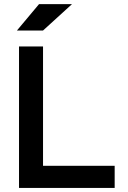

<svg xmlns="http://www.w3.org/2000/svg" viewBox="-20 -921 626 941"><path d="M73.2 0H542V-108.4H190.9V-693.4H73.2ZM63 -771.5H190.9L333 -900.9H171.4Z"/></svg>

Font: Cascadia Mono SemiBold
Style: Regular
Weight: 600
Monospace: yes
Designer: Aaron Bell
Foundry: Saja Typeworks
Version: Version 2404.023